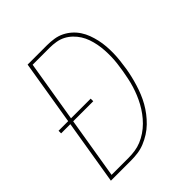

<svg xmlns="http://www.w3.org/2000/svg" viewBox="-200 -868 1001 1001"><g transform="rotate(-45 300.0 -367.5)"><path d="M43 0 102 -358H34V-377H105L164 -735H307Q333 -735 358.5 -731Q384 -727 406 -716Q428 -705 446 -689Q464 -673 477.5 -652.5Q491 -632 499.5 -609Q508 -586 513.5 -561.5Q519 -537 521 -511.5Q523 -486 522.5 -460.5Q522 -435 519 -408.5Q516 -382 512 -356Q508 -331 502 -306Q496 -281 488.5 -256.5Q481 -232 471 -207.5Q461 -183 448 -160Q435 -137 418.5 -115.5Q402 -94 382.5 -75Q363 -56 340 -41.5Q317 -27 292.5 -17Q268 -7 242.5 -3.5Q217 0 192 0ZM67 -19H192Q216 -19 240 -22.5Q264 -26 287 -35.5Q310 -45 331.5 -59.5Q353 -74 371 -92Q389 -110 404.5 -131Q420 -152 432 -174Q444 -196 453.5 -219Q463 -242 470 -265Q477 -288 482 -312Q487 -336 491 -359Q495 -383 498 -407.5Q501 -432 501.5 -456Q502 -480 500.5 -504Q499 -528 494.5 -551Q490 -574 482.5 -595.5Q475 -617 463 -636Q451 -655 434.5 -671Q418 -687 398 -697.5Q378 -708 354.5 -712Q331 -716 307 -716H182L126 -377H271V-358H123Z"/></g></svg>

Font: Iosevka SS04 Th Ex Obl
Style: Regular
Weight: 100
Width: 7
Italic angle: -9°
Monospace: yes
Designer: Belleve Invis
Foundry: Belleve Invis
Version: Version 19.0.0; ttfautohint (v1.8.4)